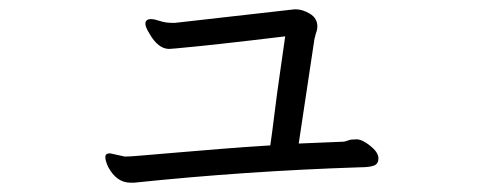

<svg xmlns="http://www.w3.org/2000/svg" viewBox="-20 -403 1040 412"><path d="M356 -354H349Q335 -354 323 -358Q311 -362 304 -362Q292 -362 292 -352Q292 -345 300 -332Q319 -298 343 -298L356 -299Q435 -306 592 -325Q587 -289 580.5 -244.5Q574 -200 569 -159Q564 -118 560 -91Q508 -88 454 -83.5Q400 -79 351.5 -75Q303 -71 280.5 -69Q258 -67 248 -67L216 -74Q206 -74 206 -66Q206 -58 212 -45Q230 -11 260 -11H268Q507 -36 752 -44Q772 -44 782 -47.5Q792 -51 792 -63V-65Q791 -77 774 -90.5Q757 -104 745 -104Q733 -104 728 -102Q723 -100 718 -99L621 -95L655 -321Q656 -323 656.5 -326Q657 -329 659 -334.5Q661 -340 661 -346Q661 -364 645 -373.5Q629 -383 615 -383H612Z"/></svg>

Font: LXGW WenKai Mono TC
Style: Regular
Weight: 400
Designer: LXGW / Fontworks Inc.
Foundry: LXGW / Fontworks Inc.
Version: Version 1.330